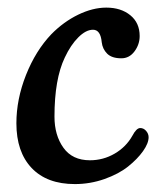

<svg xmlns="http://www.w3.org/2000/svg" viewBox="-20 -459 414 492"><path d="M252.4 -439.5Q290 -439.5 314 -419.9Q337.9 -400.4 337.9 -366.7Q337.9 -345.2 324.7 -327.4Q311.5 -309.6 291 -309.6Q266.6 -309.6 254.6 -321.5Q242.7 -333.5 240.7 -350.6Q237.8 -382.8 218.3 -382.8Q200.2 -382.8 180.7 -363.3Q161.1 -343.8 146 -311.5Q119.6 -256.3 119.6 -160.2Q119.6 -112.3 142.6 -80.3Q165.5 -48.3 210.4 -48.3Q244.6 -48.3 273.9 -65.4Q303.2 -82.5 319.3 -111.3Q329.6 -130.9 339.4 -130.9Q348.1 -130.9 354.5 -123.5Q360.8 -116.2 360.8 -107.4Q360.8 -91.8 346.4 -71.5Q332 -51.3 308.1 -32.2Q284.2 -13.2 247.6 -0.2Q210.9 12.7 171.9 12.7Q100.1 12.7 61 -28.6Q22 -69.8 22 -143.1Q22 -204.6 46.6 -266.8Q71.3 -329.1 111.8 -371.6Q143.1 -403.3 180.4 -421.4Q217.8 -439.5 252.4 -439.5Z"/></svg>

Font: Cooper* Medium
Style: Italic
Weight: 500
Italic angle: -7°
Designer: Owen Earl
Foundry: indestructible type*
Version: Version 0.001